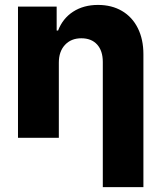

<svg xmlns="http://www.w3.org/2000/svg" viewBox="-20 -557 650 776"><path d="M217.8 0H52.7V-530.3H209V-433.6H214.8Q233.4 -482.4 275.6 -509.8Q317.9 -537.1 376 -537.1Q431.6 -537.1 473.1 -512.7Q514.6 -488.3 537.1 -443.1Q559.6 -397.9 559.6 -337.9V199.2H395.5V-306.6Q395.5 -351.6 372.6 -377Q349.6 -402.3 308.6 -402.3Q267.6 -402.3 242.7 -375.7Q217.8 -349.1 217.8 -303.7Z"/></svg>

Font: Pretendard ExtraBold
Style: Regular
Weight: 800
Designer: Base glyphs from Inter by Rasmus Andersson; Hangeul glyphs from Noto Sans CJK(Source Han Sans) by Jang Soo-young and Kan
Foundry: Kil Hyung-jin
Version: Version 1.309